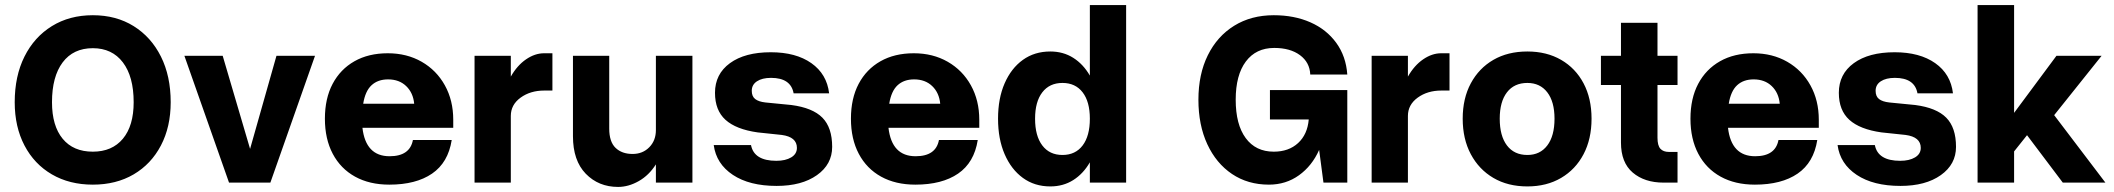

<svg xmlns="http://www.w3.org/2000/svg" viewBox="-20 -720 8336 757"><path d="M38 -317Q38 -420 76.5 -497Q115 -574 184.5 -617Q254 -660 346 -660Q438 -660 507 -617Q576 -574 614.5 -497Q653 -420 653 -317Q653 -220 614.5 -146.5Q576 -73 507 -32.5Q438 8 346 8Q254 8 184.5 -32.5Q115 -73 76.5 -146.5Q38 -220 38 -317ZM507 -317Q507 -418 464.5 -474Q422 -530 346 -530Q269 -530 227 -474Q185 -418 185 -317Q185 -224 227 -173Q269 -122 346 -122Q422 -122 464.5 -173Q507 -224 507 -317Z M707 -500H858L966 -133L1070 -500H1222L1046 0H883Z M1261 -252Q1261 -332 1291.5 -389.5Q1322 -447 1377.5 -478.5Q1433 -510 1509 -510Q1584 -510 1642.5 -476.5Q1701 -443 1734 -383.5Q1767 -324 1767 -248V-216H1409Q1422 -104 1516 -104Q1596 -104 1608 -168H1761Q1747 -79 1683.5 -35.5Q1620 8 1515 8Q1437 8 1380 -23.5Q1323 -55 1292 -113.5Q1261 -172 1261 -252ZM1510 -407Q1470 -407 1445 -384Q1420 -361 1412 -311H1613Q1609 -354 1581.5 -380.5Q1554 -407 1510 -407Z M1851 -500H1994V-418Q2019 -462 2054 -486Q2089 -510 2125 -510H2158V-363H2126Q2071 -363 2032.5 -335Q1994 -307 1994 -263V0H1851Z M2382 -213Q2382 -161 2407 -137Q2432 -113 2474 -113Q2514 -113 2540 -139.5Q2566 -166 2566 -207V-500H2710V0H2566V-72Q2539 -29 2498.5 -6Q2458 17 2417 17Q2340 17 2289.5 -35Q2239 -87 2239 -183V-500H2382Z M3062 -188 2967 -198Q2882 -210 2840.5 -247.5Q2799 -285 2799 -354Q2799 -428 2858 -471Q2917 -514 3019 -514Q3118 -514 3179 -471Q3240 -428 3249 -352H3109Q3098 -413 3020 -413Q2985 -413 2964.5 -399.5Q2944 -386 2944 -362Q2944 -340 2957.5 -329.5Q2971 -319 2998 -316L3100 -306Q3184 -295 3222.5 -256Q3261 -217 3261 -141Q3261 -72 3201 -29.5Q3141 13 3042 13Q2935 13 2869.5 -30.5Q2804 -74 2794 -148H2941Q2953 -86 3041 -86Q3077 -86 3099.5 -99.5Q3122 -113 3122 -137Q3122 -180 3062 -188Z M3335 -252Q3335 -332 3365.5 -389.5Q3396 -447 3451.5 -478.5Q3507 -510 3583 -510Q3658 -510 3716.5 -476.5Q3775 -443 3808 -383.5Q3841 -324 3841 -248V-216H3483Q3496 -104 3590 -104Q3670 -104 3682 -168H3835Q3821 -79 3757.5 -35.5Q3694 8 3589 8Q3511 8 3454 -23.5Q3397 -55 3366 -113.5Q3335 -172 3335 -252ZM3584 -407Q3544 -407 3519 -384Q3494 -361 3486 -311H3687Q3683 -354 3655.5 -380.5Q3628 -407 3584 -407Z M4420 -700V0H4277V-80Q4251 -35 4211.5 -10Q4172 15 4121 15Q4059 15 4013 -18.5Q3967 -52 3941 -112Q3915 -172 3915 -252Q3915 -332 3941 -391.5Q3967 -451 4013 -484Q4059 -517 4121 -517Q4172 -517 4211.5 -492Q4251 -467 4277 -422V-700ZM4061 -252Q4061 -184 4089.5 -146.5Q4118 -109 4169 -109Q4220 -109 4248.5 -146.5Q4277 -184 4277 -252Q4277 -319 4248.5 -356Q4220 -393 4169 -393Q4118 -393 4089.5 -356Q4061 -319 4061 -252Z M4705 -327Q4705 -427 4742 -502Q4779 -577 4846 -618.5Q4913 -660 5002 -660Q5083 -660 5146.5 -632Q5210 -604 5248.5 -551Q5287 -498 5292 -426H5146Q5144 -474 5105.5 -502.5Q5067 -531 5004 -531Q4932 -531 4892 -477.5Q4852 -424 4852 -327Q4852 -229 4891.5 -175.5Q4931 -122 5002 -122Q5061 -122 5098 -156Q5135 -190 5140 -249H4987V-365H5292V0H5198L5181 -129Q5153 -66 5101.5 -29Q5050 8 4983 8Q4900 8 4837.5 -34Q4775 -76 4740 -151.5Q4705 -227 4705 -327Z M5388 -500H5531V-418Q5556 -462 5591 -486Q5626 -510 5662 -510H5695V-363H5663Q5608 -363 5569.5 -335Q5531 -307 5531 -263V0H5388Z M5747 -252Q5747 -332 5779 -391.5Q5811 -451 5868 -484Q5925 -517 6002 -517Q6078 -517 6135 -484Q6192 -451 6223.5 -391.5Q6255 -332 6255 -252Q6255 -172 6223.5 -112Q6192 -52 6135 -18.5Q6078 15 6002 15Q5925 15 5868 -18.5Q5811 -52 5779 -112Q5747 -172 5747 -252ZM6109 -252Q6109 -319 6080.5 -356Q6052 -393 6002 -393Q5950 -393 5921.5 -356Q5893 -319 5893 -252Q5893 -184 5921.5 -146.5Q5950 -109 6002 -109Q6052 -109 6080.5 -146.5Q6109 -184 6109 -252Z M6594 -121V0H6539Q6464 0 6417.5 -39.5Q6371 -79 6371 -158V-385H6292V-500H6371V-630H6515V-500H6594V-385H6515V-177Q6515 -146 6526.5 -133.5Q6538 -121 6560 -121Z M6645 -252Q6645 -332 6675.5 -389.5Q6706 -447 6761.5 -478.5Q6817 -510 6893 -510Q6968 -510 7026.5 -476.5Q7085 -443 7118 -383.5Q7151 -324 7151 -248V-216H6793Q6806 -104 6900 -104Q6980 -104 6992 -168H7145Q7131 -79 7067.5 -35.5Q7004 8 6899 8Q6821 8 6764 -23.5Q6707 -55 6676 -113.5Q6645 -172 6645 -252ZM6894 -407Q6854 -407 6829 -384Q6804 -361 6796 -311H6997Q6993 -354 6965.5 -380.5Q6938 -407 6894 -407Z M7493 -188 7398 -198Q7313 -210 7271.5 -247.5Q7230 -285 7230 -354Q7230 -428 7289 -471Q7348 -514 7450 -514Q7549 -514 7610 -471Q7671 -428 7680 -352H7540Q7529 -413 7451 -413Q7416 -413 7395.5 -399.5Q7375 -386 7375 -362Q7375 -340 7388.5 -329.5Q7402 -319 7429 -316L7531 -306Q7615 -295 7653.5 -256Q7692 -217 7692 -141Q7692 -72 7632 -29.5Q7572 13 7473 13Q7366 13 7300.5 -30.5Q7235 -74 7225 -148H7372Q7384 -86 7472 -86Q7508 -86 7530.5 -99.5Q7553 -113 7553 -137Q7553 -180 7493 -188Z M8088 -500H8266L8079 -266L8281 0H8113L7972 -187L7921 -123V0H7777V-700H7921V-275Z"/></svg>

Font: Overused Grotesk
Style: Bold
Weight: 700
Version: Version 0.003